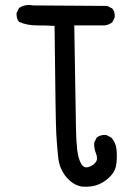

<svg xmlns="http://www.w3.org/2000/svg" viewBox="-20 -738 540 751"><path d="M303.7 -7.8Q268.6 -11.7 240.7 -43.9Q212.9 -76.2 208 -119.6Q203.1 -163.1 200.2 -212.9Q197.3 -262.7 193.4 -636.7Q158.2 -638.7 122.1 -638.7Q85.9 -638.7 54.7 -652.3Q43 -666 44.9 -687.5L54.7 -707Q78.1 -722.7 109.4 -716.8L399.4 -714.8L418.9 -705.1Q430.7 -691.4 428.7 -669.9L418.9 -650.4Q405.3 -640.6 389.6 -638.7H270.5Q276.4 -274.4 277.3 -228.5Q278.3 -182.6 282.2 -150.4Q286.1 -118.2 296.9 -98.6Q307.6 -79.1 325.7 -84.5Q343.8 -89.8 354 -103Q364.3 -116.2 355.5 -137.7Q346.7 -159.2 348.6 -180.7L358.4 -200.2Q374 -211.9 395.5 -210L415 -200.2Q432.6 -180.7 435.5 -155.3Q438.5 -129.9 435.5 -100.1Q432.6 -70.3 412.6 -49.3Q392.6 -28.3 366.7 -17.1Q340.8 -5.9 303.7 -7.8Z"/></svg>

Font: JasonHandwriting4
Style: Regular
Weight: 400
Version: Version 1.01.21